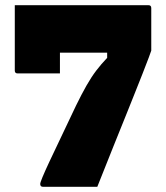

<svg xmlns="http://www.w3.org/2000/svg" viewBox="-20 -720 640 740"><path d="M355 0H146Q135 0 135 -11Q135 -21 170 -96Q205 -171 273 -313Q295 -358 313.5 -390.5Q332 -423 351 -448Q370 -473 393 -497V-517H211V-437H48Q37 -437 37 -448V-700H552Q563 -700 563 -689V-525Q563 -524 553.5 -498.5Q544 -473 529 -435Q514 -397 498 -357Q482 -317 470 -287Q446 -228 418 -158Q390 -88 355 0Z"/></svg>

Font: Recursive Sn Lnr St Blk
Style: Regular
Weight: 900
Version: Version 1.079;hotconv 1.0.112;makeotfexe 2.5.65598; ttfautoh